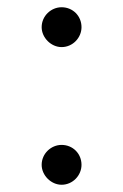

<svg xmlns="http://www.w3.org/2000/svg" viewBox="-20 -495 340 530"><path d="M95 -420C95 -391 121 -365 150 -365C181 -365 205 -391 205 -420C205 -451 181 -475 150 -475C121 -475 95 -451 95 -420ZM95 -40C95 -11 121 15 150 15C181 15 205 -11 205 -40C205 -71 181 -95 150 -95C121 -95 95 -71 95 -40Z"/></svg>

Font: Jost
Style: Regular
Weight: 400
Version: Version 3.710